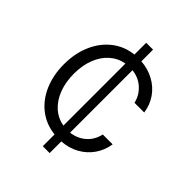

<svg xmlns="http://www.w3.org/2000/svg" viewBox="-201 -817 928 928"><g transform="rotate(45 262.5 -353.5)"><path d="M252.9 -80.6Q189.9 -87.4 142.8 -124Q95.7 -160.6 70.3 -220Q44.9 -279.3 44.9 -352.5Q44.9 -426.8 70.8 -486.3Q96.7 -545.9 143.8 -582.8Q190.9 -619.6 252.9 -626.5V-707H299.8V-627Q348.1 -623.5 387.9 -601.8Q427.7 -580.1 452.9 -543.9Q478 -507.8 484.4 -461.9H418Q408.7 -502.9 377.4 -532Q346.2 -561 299.8 -566.4V-139.6Q344.7 -145 376.5 -172.9Q408.2 -200.7 418 -245.1H485.4Q478.5 -199.7 453.6 -163.6Q428.7 -127.4 389.2 -105.2Q349.6 -83 299.8 -79.6V0H252.9ZM252.9 -141.1V-564.9Q210.4 -557.6 178.5 -529.5Q146.5 -501.5 128.9 -456.3Q111.3 -411.1 111.3 -354.5Q111.3 -297.4 128.7 -251.7Q146 -206.1 178 -177.2Q210 -148.4 252.9 -141.1Z"/></g></svg>

Font: Pretendard JP Light
Style: Regular
Weight: 300
Designer: Base glyphs from Inter by Rasmus Andersson; Hangeul glyphs from Noto Sans CJK(Source Han Sans) by Jang Soo-young and Kan
Foundry: Kil Hyung-jin
Version: Version 1.309